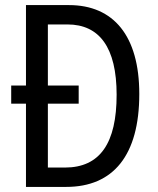

<svg xmlns="http://www.w3.org/2000/svg" viewBox="-20 -734 620 754"><path d="M251 -714H82V-398H24V-327H82V0H240C425 0 527 -124 527 -365C527 -593 426 -714 251 -714ZM245 -638C370 -638 438 -548 438 -362C438 -172 373 -76 235 -76H168V-327H289V-398H168V-638Z"/></svg>

Font: Noto Sans Telugu Condensed
Style: Regular
Weight: 400
Width: 3
Designer: Jelle Bosma - Monotype Design Team
Foundry: Monotype Imaging Inc.
Version: Version 2.005